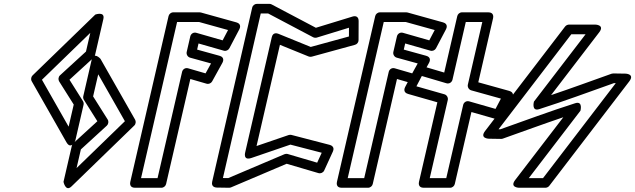

<svg xmlns="http://www.w3.org/2000/svg" viewBox="-20 -949 3294 996"><path d="M351.1 17.9 676.6 -297.8C685.1 -306 685.8 -319.5 680.9 -328.1L501.2 -643.8C501.2 -643.8 466 -684.3 455.1 -637.1L412 -450C410.4 -443.4 412.2 -435.7 415.2 -431L485.1 -320.1L360 -205.6C356.3 -202.1 353.5 -196.8 352.6 -192.7L309.4 -5.6C309.4 -5.6 320.1 48 351.1 17.9ZM377.1 -77 399.5 -173.9 534.3 -297.3C542.1 -304.5 545.2 -318.5 538.5 -329.1L463 -448.9L489.5 -563.5L627.9 -320.2ZM336 -292 197.6 -535.3 448.4 -778.5 426 -681.6 291.2 -558.2C282 -549.7 281.3 -535.4 287 -526.4L362.5 -406.6ZM324.3 -211.6C348.2 -169.5 370.4 -218.4 370.4 -218.4L413.5 -405.5C414.8 -410.9 414 -418.7 410.3 -424.5L340.4 -535.4L465.5 -649.9C468.5 -652.7 471.8 -657.8 472.9 -662.7L516.1 -849.9C525.9 -891.9 474.4 -873.4 474.4 -873.4L148.9 -557.7C141.8 -550.8 138.7 -537.7 144.6 -527.4Z M1009.9 -723.5 1140.8 -686.1C1152.1 -682.8 1164.4 -688.3 1169.8 -698.5L1221.7 -797.3C1224.7 -803 1233.9 -825.3 1206.2 -833L1022.5 -884.1C1020.4 -884.7 1017.6 -885 1015.8 -885H878.8C867 -885 856.8 -876.1 854.4 -865.6L655.9 -5.6C654.5 0.3 650.8 25 680.2 25H817.2C829.1 25 839.2 16.1 841.6 5.6L967.4 -539.2L1051.6 -514.8C1062.9 -511.5 1075.1 -517.1 1080.4 -526.7L1133.9 -623.5C1136.7 -628.7 1147.3 -651.8 1118.6 -659.7L1002.6 -691.7ZM998.3 -778.8C983 -783.1 970 -773 967.1 -760.3L948.5 -679.5C945.7 -667.4 953.1 -653.4 966.2 -649.8L1074.8 -619.9L1046.3 -568.4L956 -594.6C940.4 -599.2 927.5 -588.9 924.6 -576.3L797.3 -25H711.7L898.7 -835H1012.4L1163 -793.2L1134.9 -739.7Z M1790.3 -805.2 1790.1 -759.8 1591.9 -705.5 1423.7 -773.9C1416.7 -776.7 1395.9 -782 1389.9 -756.3L1252 -158.9C1252 -158.9 1239.1 -114.1 1284.5 -129.6L1486.5 -198.8L1648.9 -156.6L1625.3 -105.1L1472.7 -150C1467.1 -151.7 1460.7 -151.1 1455.8 -149.1L1163.8 -25.1L1136.4 -25.5L1332.6 -879H1371.2L1604.4 -755.8C1610.4 -752.7 1618.2 -752.4 1623.4 -754ZM1840.4 -838.9C1840.6 -874.2 1810.1 -863.5 1808.1 -862.9L1618.7 -804.9L1389.1 -926.1C1385.7 -927.9 1381.5 -929 1377.4 -929H1312.7C1301.9 -929 1291 -921.1 1288.3 -909.6L1080.7 -6.6C1074.3 21.3 1098.2 23.9 1104.7 24L1168.3 25C1171.4 25 1175.3 24.4 1178.5 23L1467.1 -99.5L1632 -51C1643.5 -47.6 1656.6 -53.3 1661.8 -64.6L1706.8 -162.9C1718 -187.4 1697.4 -195.6 1690.3 -197.5L1491.8 -249.1C1488 -250.1 1482.1 -250.1 1477.4 -248.5L1310.8 -191.5L1432.1 -716.5L1581 -656C1585.5 -654.1 1591.7 -653.5 1597 -655L1821.6 -716.6C1832.3 -719.5 1840 -729.5 1840 -740.6Z M2081.9 -723.5 2212.8 -686.1C2224.1 -682.8 2236.4 -688.3 2241.8 -698.5L2293.7 -797.3C2296.7 -803 2305.9 -825.3 2278.2 -833L2094.5 -884.1C2092.4 -884.7 2089.6 -885 2087.8 -885H1950.8C1939 -885 1928.8 -876.1 1926.4 -865.6L1727.9 -5.6C1726.5 0.3 1722.8 25 1752.2 25H1889.2C1901.1 25 1911.2 16.1 1913.6 5.6L2039.4 -539.2L2123.6 -514.8C2134.9 -511.5 2147.1 -517.1 2152.4 -526.7L2205.9 -623.5C2208.7 -628.7 2219.3 -651.8 2190.6 -659.7L2074.6 -691.7ZM2070.3 -778.8C2055 -783.1 2042 -773 2039.1 -760.3L2020.5 -679.5C2017.7 -667.4 2025.1 -653.4 2038.2 -649.8L2146.8 -619.9L2118.3 -568.4L2028 -594.6C2012.4 -599.2 1999.5 -588.9 1996.6 -576.3L1869.3 -25H1783.7L1970.7 -835H2084.4L2235 -793.2L2206.9 -739.7Z M2425.5 -367.8 2556.3 -330.5C2567.6 -327.2 2580 -332.7 2585.3 -342.9L2637.2 -441.7C2640.2 -447.4 2649.4 -469.7 2621.8 -477.4L2461.1 -522.1L2537.8 -854.4C2539.2 -860.3 2542.8 -885 2513.4 -885H2376.4C2364.6 -885 2354.5 -876.1 2352.1 -865.6L2284.4 -572.6L2162.7 -608.5C2150.7 -612.1 2138.2 -605.1 2133.5 -596.2L2081.6 -497.4C2078.5 -491.5 2069.6 -469.5 2096.9 -461.7L2248.8 -418.3L2153.5 -5.6C2152.1 0.3 2148.5 25 2177.9 25H2314.9C2326.7 25 2336.8 16.1 2339.2 5.6ZM2413.9 -423.2C2398.5 -427.5 2385.6 -417.4 2382.7 -404.7L2295 -25H2209.3L2302.9 -430.2C2305.6 -442 2298.5 -456.1 2285.4 -459.9L2140.2 -501.3L2168.2 -554.8L2295.7 -517.1C2311.4 -512.5 2324.2 -522.9 2327.2 -535.5L2396.3 -835H2482L2407 -510C2404.2 -498 2411.5 -484 2424.6 -480.3L2578.5 -437.5L2550.5 -384.1Z M2943.8 -771.4H3017.8L2749.8 -421.9C2749.8 -421.9 2735.5 -369.6 2777.2 -382.8C2907.7 -424.3 3037.4 -472.7 3165.1 -517.9L3174.4 -517.8L2797 -25H2723.1L2991 -374.5C2991 -374.5 3005.4 -426.8 2963.6 -413.5C2833.1 -372 2703.4 -323.6 2575.8 -278.4L2566.4 -278.6ZM2931.5 -821.4C2925.1 -821.4 2916.5 -817.9 2911.6 -811.6L2496.5 -269.6C2466.6 -230.5 2516 -229.4 2516 -229.4L2579.5 -228.4C2582 -228.3 2585.4 -228.8 2588.2 -229.8C2693.5 -267 2795.8 -304.9 2902.2 -340.8L2652.5 -15.2C2622.5 24 2672.4 25 2672.4 25H2809.4C2815.8 25 2824.4 21.6 2829.2 15.2L3244.3 -526.8C3274.2 -565.9 3224.9 -567 3224.9 -567L3161.4 -568C3158.9 -568 3155.4 -567.5 3152.7 -566.6C3047.4 -529.3 2945.1 -491.4 2838.7 -455.6L3088.3 -781.2C3118.4 -820.3 3068.5 -821.4 3068.5 -821.4Z"/></svg>

Font: Stormning Aesir
Style: Regular
Weight: 400
Designer: Robert Jablonski, Mew Too
Foundry: Cannot Into Space Fonts
Version: Version 0.90